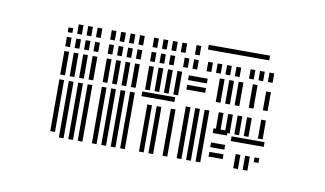

<svg xmlns="http://www.w3.org/2000/svg" viewBox="-37 -459 544 321"><g transform="rotate(10 235.5 -298.0)"><path d="M68 -208H60V-296H68ZM84 -200H76V-296H84ZM100 -200H92V-296H100ZM116 -200H108V-296H116ZM140 -200H132V-296H140ZM156 -200H148V-296H156ZM172 -200H164V-296H172ZM188 -200H180V-296H188ZM220 -200H212V-280H220ZM236 -200H228V-280H236ZM260 -200H252V-280H260ZM256 -292H200V-300H256ZM284 -200H276V-256H284ZM300 -200H292V-256H300ZM316 -200H308V-256H316ZM352 -212H328V-220H352ZM352 -228H328V-236H352ZM352 -252H328V-260H352ZM380 -200H372V-224H380ZM396 -200H388V-224H396ZM412 -216H404V-224H412ZM416 -244H360V-252H416ZM284 -256H276V-280H284ZM300 -256H292V-280H300ZM316 -256H308V-280H316ZM340 -256H332V-280H340ZM356 -256H348V-280H356ZM372 -256H364V-280H372ZM388 -256H380V-280H388ZM412 -256H404V-280H412ZM284 -280H276V-288H284ZM300 -280H292V-288H300ZM316 -280H308V-288H316ZM340 -280H332V-288H340ZM356 -280H348V-288H356ZM372 -280H364V-288H372ZM388 -280H380V-288H388ZM412 -280H404V-288H412ZM68 -304H60V-344H68ZM84 -304H76V-344H84ZM100 -304H92V-344H100ZM116 -304H108V-344H116ZM140 -304H132V-344H140ZM156 -304H148V-344H156ZM172 -304H164V-344H172ZM188 -304H180V-344H188ZM212 -304H204V-344H212ZM228 -304H220V-344H228ZM244 -304H236V-344H244ZM260 -304H252V-344H260ZM304 -316H272V-324H304ZM304 -332H272V-340H304ZM332 -304H324V-344H332ZM348 -304H340V-344H348ZM364 -304H356V-344H364ZM388 -304H380V-344H388ZM412 -304H404V-328H412ZM412 -328H404V-336H412ZM68 -352H60V-368H68ZM84 -352H76V-368H84ZM100 -352H92V-368H100ZM116 -352H108V-368H116ZM140 -352H132V-368H140ZM156 -352H148V-368H156ZM172 -352H164V-368H172ZM188 -352H180V-368H188ZM212 -352H204V-368H212ZM228 -352H220V-368H228ZM244 -352H236V-368H244ZM268 -352H260V-368H268ZM284 -352H276V-368H284ZM308 -352H300V-368H308ZM324 -352H316V-368H324ZM340 -352H332V-368H340ZM356 -352H348V-368H356ZM380 -352H372V-368H380ZM396 -352H388V-368H396ZM412 -352H404V-368H412ZM68 -376H60V-384H68ZM84 -376H76V-392H84ZM100 -376H92V-392H100ZM116 -376H108V-392H116ZM140 -376H132V-392H140ZM156 -376H148V-392H156ZM172 -376H164V-392H172ZM188 -376H180V-392H188ZM212 -376H204V-392H212ZM228 -376H220V-392H228ZM244 -376H236V-392H244ZM260 -376H252V-392H260ZM284 -376H276V-392H284ZM400 -388H296V-396H400Z"/></g></svg>

Font: Rubik Lines
Style: Regular
Weight: 400
Designer: Hubert and Fischer, NaN
Foundry: Hubert and Fischer, NaN
Version: Version 2.201